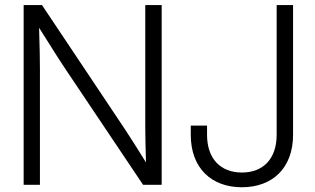

<svg xmlns="http://www.w3.org/2000/svg" viewBox="-20 -748 1274 777"><path d="M75.7 0H141.6V-464.8C141.6 -502 140.6 -559.1 138.2 -635.7C184.6 -562 222.7 -501 247.6 -464.4L559.1 0H634.3V-727.5H567.9V-230.5C567.9 -199.2 569.3 -139.6 570.8 -90.8C539.6 -141.1 506.3 -193.8 483.9 -227.5L149.9 -727.5H75.7ZM959 9.8C1082.5 9.8 1166 -67.9 1166 -202.6V-727.5H1099.6V-202.6C1099.6 -105 1044.9 -49.8 959 -49.8C873 -49.8 817.9 -105 817.9 -202.6V-239.7H752V-202.6C752 -67.9 835.4 9.8 959 9.8Z"/></svg>

Font: Raveo Display Display Light
Style: Regular
Weight: 300
Designer: Jakub Foglar, Rasmus Andersson (Inter)
Foundry: Jakubfoglar.com
Version: Version 1.100;Glyphs 3.2.3 (3260)